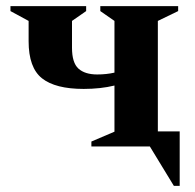

<svg xmlns="http://www.w3.org/2000/svg" viewBox="-20 -476 634 624"><path d="M73 -342V-408L14 -440V-456H260V-440L214 -408V-321Q214 -272 235 -253Q256 -234 296 -234Q326 -234 352 -240V-408L306 -440V-456H559V-440L493 -408V-49H564V128H545L467 0H277V-16L352 -48V-198Q307 -187 252 -187Q160 -187 116.5 -221.5Q73 -256 73 -342Z"/></svg>

Font: Spectral
Style: Bold
Weight: 700
Designer: Jean-Baptiste Levee
Foundry: Production Type
Version: Version 2.001